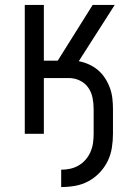

<svg xmlns="http://www.w3.org/2000/svg" viewBox="-20 -540 540 775"><path d="M227 215V145Q246 145 264 141Q282 137 298 127.5Q314 118 326 104Q338 90 345.5 72.5Q353 55 355.5 37Q358 19 358 0V-100Q358 -123 353.5 -145.5Q349 -168 336 -186.5Q323 -205 302 -215Q281 -225 258 -225H157V0H80V-520H157V-295H213L354 -520H443L298 -293Q319 -289 339 -280Q359 -271 375.5 -257Q392 -243 404 -224.5Q416 -206 423.5 -185.5Q431 -165 433.5 -143.5Q436 -122 436 -100V0Q436 28 431.5 56.5Q427 85 414.5 110.5Q402 136 382 157Q362 178 337 191.5Q312 205 284 210Q256 215 227 215Z"/></svg>

Font: HulyMono
Style: Regular
Weight: 400
Monospace: yes
Designer: Belleve Invis
Foundry: Belleve Invis
Version: Version 33.2.5; ttfautohint (v1.8.4)